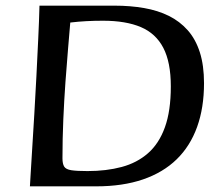

<svg xmlns="http://www.w3.org/2000/svg" viewBox="-20 -659 786 679"><path d="M85.8 0Q86.5 -9.6 88.5 -45.6Q90.5 -81.5 94 -135.5Q97.5 -189.5 101.3 -254.8Q105.2 -320.1 108.7 -388.4Q112.2 -456.8 115.2 -521.7Q118.3 -586.5 119.6 -639H385.2Q441.2 -639 489.8 -630.5Q538.4 -622 577.2 -602.8Q615.9 -583.6 644 -551.9Q672 -520.2 686.8 -473.8Q701.5 -427.5 701.5 -364.7Q701.5 -278 677.1 -210.2Q652.7 -142.3 604.7 -95.5Q556.7 -48.8 485.4 -24.4Q414.1 0 320.3 0ZM289.6 -54Q356 -54 410.2 -68.5Q464.5 -83 503.4 -117.1Q542.4 -151.2 563.2 -209Q584.1 -266.8 584.1 -353.6Q584.1 -439 557.5 -489.9Q531 -540.7 478.1 -563.2Q425.1 -585.7 344.1 -585.7Q313.5 -585.7 285.4 -584.2Q257.3 -582.7 228.5 -579.3Q225.5 -540.6 220.7 -487Q216 -433.4 211.5 -369.5Q206.9 -305.6 203.9 -236.8Q200.9 -167.9 200.9 -99Q200.9 -80 206.9 -70Q212.9 -60 232.3 -57Q251.6 -54 289.6 -54Z"/></svg>

Font: Briem Hand Thin
Style: Regular
Weight: 100
Designer: Gunnlaugur SE Briem, Eben Sorkin
Foundry: Sorkin Type Co.
Version: Version 1.003